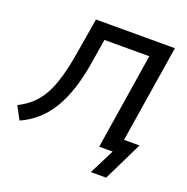

<svg xmlns="http://www.w3.org/2000/svg" viewBox="-158 -844 1115 1143"><g transform="rotate(20 400.0 -273.0)"><path d="M539 159 619 0H534L630 -608H346L322 -461Q306 -360 280.5 -282.5Q255 -205 220 -148Q185 -91 139 -50.5Q93 -10 35 16L-9 -66Q37 -89 73 -121Q109 -153 136.5 -201Q164 -249 184.5 -319.5Q205 -390 221 -489L257 -705H757L659 -89H757L636 159Z"/></g></svg>

Font: Nunito Sans 7pt SemiBold
Style: Italic
Weight: 600
Italic angle: -9°
Designer: Vernon Adams
Foundry: Vernon Adams
Version: Version 3.101;gftools[0.9.27]